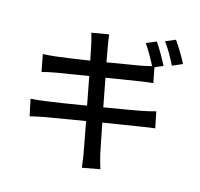

<svg xmlns="http://www.w3.org/2000/svg" viewBox="-128 -997 1255 1205"><g transform="rotate(15 500.0 -394.5)"><path d="M951 -723C933 -760 895 -822 869 -859L805 -832C833 -795 865 -738 886 -695ZM503 -514 721 -549C749 -553 783 -558 802 -559L783 -657L836 -680C816 -719 781 -781 756 -817L691 -790C716 -754 747 -700 767 -660C748 -655 724 -650 700 -645C661 -638 576 -624 484 -609C475 -660 468 -698 466 -710C461 -733 458 -764 455 -783L344 -764C351 -742 357 -719 363 -692C366 -678 373 -642 383 -593C292 -579 209 -567 172 -563C141 -559 113 -557 85 -556L106 -445C132 -452 158 -458 192 -464C227 -470 310 -483 402 -498L437 -315C329 -297 227 -281 178 -275C150 -271 108 -266 83 -265L106 -157C128 -163 158 -169 199 -177C246 -185 347 -202 456 -220C473 -128 488 -52 492 -27C498 2 501 35 506 70L621 49C611 19 602 -16 595 -45C589 -72 575 -146 557 -237C650 -252 738 -266 790 -274C828 -280 864 -286 887 -288L866 -393C843 -386 811 -379 772 -371C724 -362 635 -347 538 -331Z"/></g></svg>

Font: Noto Sans CJK JP Medium
Style: Regular
Weight: 500
Designer: Ryoko NISHIZUKA (kana & ideographs); Paul D. Hunt (Latin, Greek & Cyrillic); Wenlong ZHANG (bopomofo); Sandoll Communica
Foundry: Adobe Systems Incorporated
Version: Version 1.004;PS 1.004;hotconv 1.0.82;makeotf.lib2.5.63406